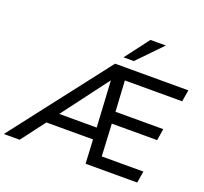

<svg xmlns="http://www.w3.org/2000/svg" viewBox="-218 -1119 1380 1300"><g transform="rotate(20 472.5 -469.0)"><path d="M-64 0 481 -705H1009L995 -621H582L595 -400H939L926 -316H599L611 -84H911L897 0H525L516 -172H180L50 0ZM491 -587 242 -256H512L493 -587ZM520 -765 651 -938H762L594 -765Z"/></g></svg>

Font: Nunito Sans SemiBold
Style: Italic
Weight: 600
Italic angle: -9°
Designer: Vernon Adams
Foundry: Vernon Adams
Version: Version 3.006; ttfautohint (v1.8.3)